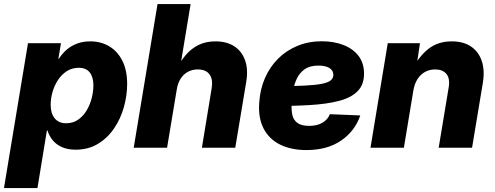

<svg xmlns="http://www.w3.org/2000/svg" viewBox="-47 -748 2504 972"><path d="M-26.9 204.1 94.7 -529.3H261.7L248.5 -450.2H251Q268.1 -477.5 291.5 -497.3Q314.9 -517.1 344.5 -527.8Q374 -538.6 409.7 -538.6Q464.8 -538.6 507.1 -512.9Q549.3 -487.3 573 -439.2Q596.7 -391.1 596.7 -322.8Q596.7 -265.1 580.3 -206.3Q564 -147.5 531 -98.6Q498 -49.8 449.2 -20Q400.4 9.8 335.4 9.8Q295.9 9.8 266.8 -3.2Q237.8 -16.1 219.7 -38.1Q201.7 -60.1 193.4 -87.4H190.4L142.6 204.1ZM287.6 -124Q322.8 -124 348.9 -142.3Q375 -160.6 392.1 -189.7Q409.2 -218.8 417.5 -252.2Q425.8 -285.6 425.8 -315.9Q425.8 -357.9 407.2 -381.3Q388.7 -404.8 351.6 -404.8Q317.9 -404.8 291.5 -387.9Q265.1 -371.1 246.8 -343.3Q228.5 -315.4 219 -282.5Q209.5 -249.5 209.5 -217.3Q209.5 -173.8 230 -148.9Q250.5 -124 287.6 -124Z M847.7 -293.9 798.8 0H629.9L750.5 -727.5H918L862.3 -391.1H842.3Q864.7 -435.5 892.8 -468.8Q920.9 -502 958 -520.3Q995.1 -538.6 1043.5 -538.6Q1100.6 -538.6 1138.9 -513.7Q1177.2 -488.8 1193.6 -443.1Q1210 -397.5 1199.7 -334.5L1144 0H975.1L1024.4 -300.3Q1032.2 -346.2 1013.7 -371.3Q995.1 -396.5 954.1 -396.5Q927.2 -396.5 905.3 -385Q883.3 -373.5 868.2 -350.8Q853 -328.1 847.7 -293.9Z M1504.4 11.7Q1426.8 11.7 1370.8 -16.1Q1314.9 -43.9 1287.1 -98.1Q1259.3 -152.3 1265.6 -231Q1270 -297.4 1294.7 -353.5Q1319.3 -409.7 1361.3 -451.4Q1403.3 -493.2 1459.5 -516.1Q1515.6 -539.1 1582.5 -539.1Q1642.1 -539.1 1690.7 -520.5Q1739.3 -502 1767.6 -465.6Q1795.9 -429.2 1795.9 -375Q1795.9 -319.3 1763.4 -286.4Q1731 -253.4 1669.7 -237.3Q1608.4 -221.2 1520.8 -216.1Q1433.1 -210.9 1322.3 -210.9L1338.9 -311.5Q1434.1 -311.5 1493.4 -314.5Q1552.7 -317.4 1584.7 -324.2Q1616.7 -331.1 1628.7 -342.3Q1640.6 -353.5 1640.6 -369.1Q1640.6 -391.1 1620.8 -403.6Q1601.1 -416 1564.9 -416Q1522 -416 1495.8 -397.7Q1469.7 -379.4 1455.8 -350.1Q1441.9 -320.8 1436.5 -287.8Q1431.2 -254.9 1429.7 -226.1Q1427.2 -192.4 1432.9 -166.5Q1438.5 -140.6 1458.5 -125.7Q1478.5 -110.8 1518.1 -110.8Q1559.1 -110.8 1585.9 -127Q1612.8 -143.1 1623 -169.9L1776.9 -163.6Q1750 -84.5 1679.9 -36.4Q1609.9 11.7 1504.4 11.7Z M2045.4 -288.6 1997.6 0H1828.6L1916 -529.3H2079.1L2058.6 -391.1L2040.5 -396.5Q2073.7 -462.9 2122.1 -500.7Q2170.4 -538.6 2240.2 -538.6Q2299.3 -538.6 2337.9 -512.2Q2376.5 -485.8 2392.1 -438.7Q2407.7 -391.6 2397.5 -329.1L2342.8 0H2173.8L2224.6 -306.2Q2231.9 -352.1 2212.6 -374.3Q2193.4 -396.5 2155.8 -396.5Q2127 -396.5 2104 -383.5Q2081.1 -370.6 2065.9 -346.4Q2050.8 -322.3 2045.4 -288.6Z"/></svg>

Font: Inter 24pt ExtraBold
Style: Italic
Weight: 800
Italic angle: -9.3988°
Designer: Rasmus Andersson
Foundry: rsms
Version: Version 4.001;git-66647c0bb